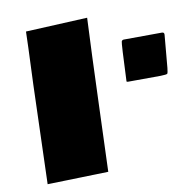

<svg xmlns="http://www.w3.org/2000/svg" viewBox="-81 -796 883 885"><g transform="rotate(-10 361.0 -354.0)"><path d="M511.7 -396V-397.9Q519 -573.2 522 -580.3Q524.9 -587.4 533.2 -587.4Q601.1 -587.4 711.4 -588.4Q722.7 -588.4 721.7 -576.7L708 -423.3Q705.6 -400.4 702.4 -397.2Q699.2 -394 670.9 -393.3Q642.6 -392.6 517.1 -392.6Q511.7 -392.6 511.7 -396ZM95.2 -702.1 383.8 -715.8Q376 -552.7 367.9 -320.1Q359.9 -87.4 356.4 0.5L71.3 8.3L85.9 -453.1Q95.2 -674.3 95.2 -702.1Z"/></g></svg>

Font: Seymour One
Style: Book
Weight: 400
Designer: vernon adams
Foundry: vernon adams
Version: Version 1.000; ttfautohint (v0.93) -l 8 -r 50 -G 200 -x 0 -w